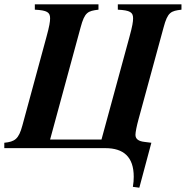

<svg xmlns="http://www.w3.org/2000/svg" viewBox="-52 -689 864 893"><path d="M792 -669H496V-644C553 -641 567 -632 567 -604C567 -588 564 -568 550 -517L420 -40H181L323 -562C342 -633 357 -638 406 -644V-669H110V-644C167 -641 181 -632 181 -604C181 -588 178 -568 164 -517L52 -105C35 -42 17 -30 -32 -25V0H438C522 0 570 40 570 133C570 148 569 162 566 180L596 184L652 -25L620 -29C593 -32 578 -42 578 -62C578 -74 584 -104 592 -133L709 -562C728 -633 743 -638 792 -644Z"/></svg>

Font: STIXGeneral
Style: Bold Italic
Weight: 700
Italic angle: -16.33°
Designer: MicroPress Inc., with final additions and corrections provided by Coen Hoffman, Elsevier (retired)
Version: Version 1.1.0